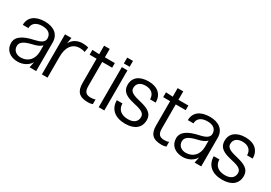

<svg xmlns="http://www.w3.org/2000/svg" viewBox="14 -1393 3040 2157"><g transform="rotate(30 1534.0 -315.0)"><path d="M195 13C263 13 327 -20 357 -72H359L344 0H430V-371C430 -472 359 -532 238 -532C113 -532 40 -473 40 -375H113C113 -437 160 -474 240 -474C314 -474 357 -440 357 -380C357 -331 310 -308 234 -292C105 -264 27 -217 27 -134C27 -45 93 13 195 13ZM100 -136C100 -189 150 -217 238 -238C296 -251 332 -266 357 -292V-212C357 -111 295 -45 202 -45C141 -45 100 -82 100 -136Z M577 0V-273C577 -397 632 -470 727 -470C749 -470 774 -466 794 -458L804 -521C785 -528 757 -532 729 -532C661 -532 605 -501 577 -448H575L587 -520H504V0Z M948 -144C948 -34 996 13 1107 13C1132 13 1150 10 1167 3V-59C1153 -51 1135 -48 1107 -48C1046 -48 1021 -77 1021 -148V-460H1150V-520H1021V-629H948V-518L858 -523V-460H948Z M1314 -520H1241V0H1314ZM1240 -567H1315V-643H1240Z M1584 -532C1466 -532 1396 -476 1396 -382C1396 -187 1709 -273 1709 -141C1709 -82 1666 -47 1592 -47C1504 -47 1451 -92 1451 -170H1378C1378 -55 1457 13 1590 13C1711 13 1782 -45 1782 -144C1782 -331 1469 -255 1469 -383C1469 -439 1510 -473 1578 -473C1653 -473 1697 -433 1697 -365H1770C1770 -470 1701 -532 1584 -532Z M1902 -144C1902 -34 1950 13 2061 13C2086 13 2104 10 2121 3V-59C2107 -51 2089 -48 2061 -48C2000 -48 1975 -77 1975 -148V-460H2104V-520H1975V-629H1902V-518L1812 -523V-460H1902Z M2336 13C2404 13 2468 -20 2498 -72H2500L2485 0H2571V-371C2571 -472 2500 -532 2379 -532C2254 -532 2181 -473 2181 -375H2254C2254 -437 2301 -474 2381 -474C2455 -474 2498 -440 2498 -380C2498 -331 2451 -308 2375 -292C2246 -264 2168 -217 2168 -134C2168 -45 2234 13 2336 13ZM2241 -136C2241 -189 2291 -217 2379 -238C2437 -251 2473 -266 2498 -292V-212C2498 -111 2436 -45 2343 -45C2282 -45 2241 -82 2241 -136Z M2842 -532C2724 -532 2654 -476 2654 -382C2654 -187 2967 -273 2967 -141C2967 -82 2924 -47 2850 -47C2762 -47 2709 -92 2709 -170H2636C2636 -55 2715 13 2848 13C2969 13 3040 -45 3040 -144C3040 -331 2727 -255 2727 -383C2727 -439 2768 -473 2836 -473C2911 -473 2955 -433 2955 -365H3028C3028 -470 2959 -532 2842 -532Z"/></g></svg>

Font: Non Bureau Light
Style: Regular
Weight: 300
Designer: Jona Saucedo
Foundry: Non Foundry
Version: Version 1.000;FEAKit 1.0